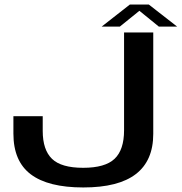

<svg xmlns="http://www.w3.org/2000/svg" viewBox="-20 -818 800 845"><path d="M346.5 7Q192 7 115.5 -50.8Q39 -108.5 39 -230V-306.5H168V-242Q168 -158.5 208.8 -119Q249.5 -79.5 346 -79.5Q442.5 -79.5 484.2 -119Q526 -158.5 526 -244.5V-675H654.5V-229Q654.5 -111 578 -52Q501.5 7 346.5 7ZM427.5 -701 551.5 -798H635L759.5 -701H679L593.5 -770.5L507.5 -701Z"/></svg>

Font: Anybody ExtraExpanded Medium
Style: Regular
Weight: 500
Width: 8
Designer: Tyler Finck
Foundry: Etcetera Type Company
Version: Version 1.010; ttfautohint (v1.8.3) -l 8 -r 50 -G 200 -x 14 